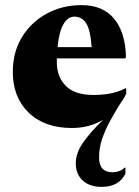

<svg xmlns="http://www.w3.org/2000/svg" viewBox="-20 -490 543 750"><path d="M261 10Q154 10 92 -50Q30 -110 30 -209Q30 -286 65.5 -344.5Q101 -403 162 -436.5Q223 -470 299 -470Q382 -470 426 -416.5Q470 -363 472 -267L469 -262H202Q202 -255 202 -247Q202 -190 237 -154.5Q272 -119 346 -119Q375 -119 406.5 -124Q438 -129 470 -145H473V-124Q467 -111 460 -100Q453 -89 445 -78Q428 -50 410 -17.5Q392 15 379.5 51Q367 87 367 125Q367 183 420 183Q432 183 445 178.5Q458 174 466 165H470V188Q445 240 377 240Q330 240 303 215Q276 190 276 148Q276 108 304.5 67Q333 26 383 -22Q328 10 261 10ZM271 -425Q244 -425 227 -394Q210 -363 205 -306H338Q333 -375 316 -400Q299 -425 271 -425Z"/></svg>

Font: Spectral ExtraBold
Style: Regular
Weight: 800
Designer: Jean-Baptiste Levee
Foundry: Production Type
Version: Version 2.001